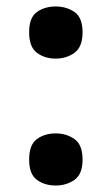

<svg xmlns="http://www.w3.org/2000/svg" viewBox="-20 -565 344 593"><path d="M152 -384Q118 -384 94 -402Q70 -420 70 -465Q70 -511 94 -528Q118 -545 152 -545Q185 -545 210 -528Q235 -511 235 -465Q235 -420 210 -402Q185 -384 152 -384ZM152 8Q118 8 94 -9.5Q70 -27 70 -72Q70 -118 94 -135.5Q118 -153 152 -153Q185 -153 210 -135.5Q235 -118 235 -72Q235 -27 210 -9.5Q185 8 152 8Z"/></svg>

Font: Noto Rashi Hebrew
Style: Bold
Weight: 700
Version: Version 1.006